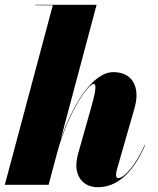

<svg xmlns="http://www.w3.org/2000/svg" viewBox="-20 -770 658 800"><path d="M361.5 -328 307.5 -137C302.5 -120.5 298 -97.5 298 -82C298 -29 330.5 10 387.5 10C461 10 529 -38.5 584.5 -164.5L582.5 -165C544 -79.5 497 -28 473.5 -28C467 -28 463.5 -31.5 463.5 -43C463.5 -48 465.5 -58 467 -63L540.5 -319.5C566.5 -409.5 529.5 -469.5 453 -469.5C362 -469.5 280 -325.5 232.5 -188L382.5 -750H127.5V-748H200L0 0H182.5L218 -133C266.5 -311.5 351 -420.5 369 -420.5C380 -420.5 383.5 -406 361.5 -328Z"/></svg>

Font: Bodoni* 96pt Fatface
Style: Italic
Weight: 900
Italic angle: -13°
Version: Version 2.3